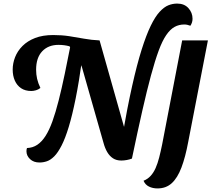

<svg xmlns="http://www.w3.org/2000/svg" viewBox="-20 -886 1183 1074"><path d="M718 1 663 -117Q692 -284 719 -404.5Q746 -525 772 -607.5Q798 -690 823 -741.5Q848 -793 873 -820Q898 -847 922 -856.5Q946 -866 971 -866Q1011 -866 1034 -840.5Q1057 -815 1057 -781Q1057 -760 1045 -742Q1027 -749 1011 -749Q981 -749 956.5 -735.5Q932 -722 910 -690Q888 -658 867.5 -602.5Q847 -547 824.5 -464Q802 -381 776 -266.5Q750 -152 718 1ZM201 23Q168 23 148 4Q128 -15 128 -40Q128 -51 131 -58Q163 -59 188.5 -76Q214 -93 235 -126Q256 -159 273.5 -208Q291 -257 308 -323.5Q325 -390 342.5 -474Q360 -558 380 -660L440 -558Q422 -428 403 -334Q384 -240 364.5 -176Q345 -112 324.5 -72Q304 -32 283.5 -11.5Q263 9 242.5 16Q222 23 201 23ZM155 -377Q121 -377 98 -392.5Q75 -408 63 -435Q51 -462 51 -497Q51 -532 64.5 -566.5Q78 -601 106 -629Q134 -657 176.5 -673.5Q219 -690 278 -690Q326 -690 368 -683.5Q410 -677 451 -669.5Q492 -662 537 -660L469 -592L374 -618L369 -627Q340 -635 307 -635Q250 -635 216 -599Q182 -563 182 -496Q182 -470 187.5 -445.5Q193 -421 206 -394Q195 -385 181 -381Q167 -377 155 -377ZM659 12Q631 12 612 -0.5Q593 -13 580 -35Q567 -57 559 -87L439 -508L387 -660H537L679 -158L718 1Q706 6 689.5 9Q673 12 659 12ZM861 168Q834 168 813 157.5Q792 147 783 125Q806 116 822.5 98Q839 80 850.5 54Q862 28 870.5 -5.5Q879 -39 887 -78L999 -660H1143L1033 -93Q1017 -7 995 51Q973 109 941 138.5Q909 168 861 168Z"/></svg>

Font: Sansita Swashed Light Medium
Style: Regular
Weight: 500
Version: Version 1.003